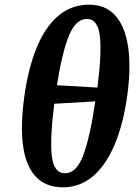

<svg xmlns="http://www.w3.org/2000/svg" viewBox="-20 -790 579 820"><path d="M249 10Q174 10 131.5 -37Q89 -84 78 -171Q67 -258 84 -379Q101 -500 137 -587.5Q173 -675 229 -722.5Q285 -770 360 -770Q432 -770 473.5 -722.5Q515 -675 527.5 -587Q540 -499 523 -378Q506 -258 469 -171Q432 -84 376.5 -37Q321 10 249 10ZM396 -416Q415 -562 406.5 -635.5Q398 -709 351 -709Q303 -709 274 -636.5Q245 -564 223 -426ZM258 -50Q307 -50 336 -128Q365 -206 387 -357L212 -347Q193 -202 201 -126Q209 -50 258 -50Z"/></svg>

Font: Noto Serif ExtraCondensed
Style: Bold Italic
Weight: 700
Width: 2
Italic angle: -12°
Designer: Monotype Design Team
Foundry: Monotype Imaging Inc.
Version: Version 2.013; ttfautohint (v1.8.4.7-5d5b)